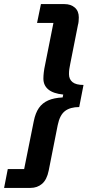

<svg xmlns="http://www.w3.org/2000/svg" viewBox="-70 -780 428 938"><path d="M-50 138 -32 46H48L95 -188Q103 -228 120 -252.5Q137 -277 165.5 -289.5Q194 -302 236 -304L239 -318Q190 -323 166 -343Q142 -363 142 -396Q142 -410 144 -427Q146 -444 150 -462L191 -668H111L130 -760H245Q276 -760 295.5 -743Q315 -726 315 -695Q315 -686 314 -675.5Q313 -665 311 -659L273 -467Q270 -453 268.5 -442Q267 -431 267 -418Q267 -393 284 -379Q301 -365 338 -365L317 -257Q273 -257 247.5 -237.5Q222 -218 212 -169L168 53Q159 98 135.5 118Q112 138 79 138Z"/></svg>

Font: IBM Plex Sans Condensed
Style: Bold Italic
Weight: 700
Width: 3
Italic angle: -11.31°
Designer: Mike Abbink, Paul van der Laan, Pieter van Rosmalen
Foundry: Bold Monday
Version: Version 3.201